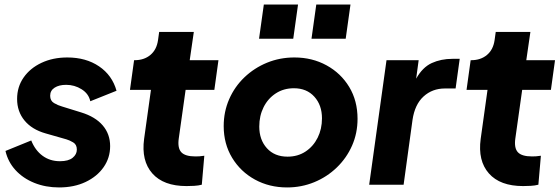

<svg xmlns="http://www.w3.org/2000/svg" viewBox="-20 -810 2454 842"><path d="M239 12Q180 12 130.5 -8Q81 -28 48 -64Q15 -100 4 -148L117 -194Q134 -151 166.5 -127Q199 -103 243 -103Q280 -103 298.5 -118Q317 -133 317 -154Q317 -176 301 -185.5Q285 -195 271 -199L180 -225Q120 -242 87.5 -281.5Q55 -321 55 -376Q55 -429 83.5 -470Q112 -511 162 -534.5Q212 -558 275 -558Q357 -558 414.5 -519Q472 -480 491 -412L376 -366Q369 -399 338 -418.5Q307 -438 270 -438Q239 -438 219.5 -425.5Q200 -413 200 -390Q200 -368 217 -358Q234 -348 252 -343L336 -317Q398 -298 430.5 -260Q463 -222 463 -169Q463 -118 434.5 -77Q406 -36 355.5 -12Q305 12 239 12Z M798 6Q697 6 648 -49.5Q599 -105 612 -201L642 -416H550L568 -546H570Q612 -546 639.5 -569Q667 -592 673 -634L678 -670H830L812 -546H938L920 -416H794L764 -203Q758 -161 775 -142.5Q792 -124 837 -124Q846 -124 854.5 -124.5Q863 -125 876 -127L865 0Q850 4 831.5 5Q813 6 798 6Z M1239 12Q1161 12 1098 -22.5Q1035 -57 998 -118Q961 -179 961 -257Q961 -320 985 -375Q1009 -430 1052 -471Q1095 -512 1151 -535Q1207 -558 1271 -558Q1349 -558 1412 -523.5Q1475 -489 1511.5 -428.5Q1548 -368 1548 -289Q1548 -226 1524 -171.5Q1500 -117 1457 -75.5Q1414 -34 1358 -11Q1302 12 1239 12ZM1241 -123Q1286 -123 1320 -145.5Q1354 -168 1373 -206Q1392 -244 1392 -291Q1392 -349 1358.5 -386Q1325 -423 1269 -423Q1224 -423 1189.5 -400.5Q1155 -378 1136 -340Q1117 -302 1117 -255Q1117 -197 1150.5 -160Q1184 -123 1241 -123ZM1116 -640 1137 -790H1287L1266 -640ZM1346 -640 1367 -790H1517L1496 -640Z M1599 0 1675 -546H1816L1805 -465Q1833 -515 1873.5 -533.5Q1914 -552 1964 -552H1996L1978 -422H1931Q1876 -422 1837.5 -387Q1799 -352 1789 -284L1750 0Z M2274 6Q2173 6 2124 -49.5Q2075 -105 2088 -201L2118 -416H2026L2044 -546H2046Q2088 -546 2115.5 -569Q2143 -592 2149 -634L2154 -670H2306L2288 -546H2414L2396 -416H2270L2240 -203Q2234 -161 2251 -142.5Q2268 -124 2313 -124Q2322 -124 2330.5 -124.5Q2339 -125 2352 -127L2341 0Q2326 4 2307.5 5Q2289 6 2274 6Z"/></svg>

Font: Plus Jakarta Sans ExtraBold
Style: Italic
Weight: 800
Italic angle: -8°
Designer: Gumpita Rahayu
Foundry: Tokotype
Version: Version 2.071; ttfautohint (v1.8.4.7-5d5b);gftools[0.9.29]